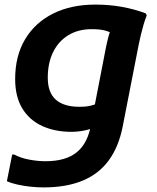

<svg xmlns="http://www.w3.org/2000/svg" viewBox="-20 -576 683 836"><path d="M169 240Q143 240 114 237Q85 234 57.5 228Q30 222 10 213L33 97H42Q70 112 107 119Q144 126 178 126Q268 126 316 85.5Q364 45 377 -38L442 -373Q448 -401 453.5 -421Q459 -441 466 -456L478 -427Q454 -439 433.5 -444Q413 -449 379 -449Q321 -449 278 -423Q235 -397 211.5 -349.5Q188 -302 188 -238Q188 -173 223 -142Q258 -111 326 -111Q356 -111 375.5 -116Q395 -121 407 -127L386 -20Q377 -15 361.5 -11Q346 -7 328 -4.5Q310 -2 291 -2Q219 -2 163.5 -27.5Q108 -53 77 -104Q46 -155 46 -232Q46 -332 89 -404.5Q132 -477 210.5 -516.5Q289 -556 395 -556Q457 -556 511.5 -546Q566 -536 614 -518L619 -509Q612 -492 605.5 -470Q599 -448 593.5 -425Q588 -402 584 -382L514 -24Q497 62 454.5 121Q412 180 341 210Q270 240 169 240Z"/></svg>

Font: Kufam SemiBold
Style: Italic
Weight: 600
Italic angle: -11°
Designer: Artur Schmal
Foundry: Original Type
Version: Version 1.301; ttfautohint (v1.8.3)